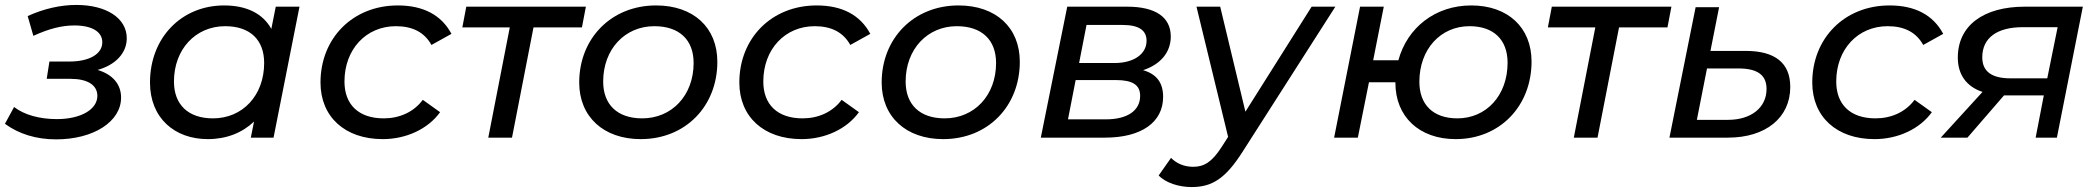

<svg xmlns="http://www.w3.org/2000/svg" viewBox="-29 -557 8490 777"><path d="M366 -274C438 -294 484 -342 484 -402C484 -484 401 -537 280 -537C216 -537 149 -522 83 -492L106 -412C168 -440 219 -454 272 -454C344 -454 385 -428 385 -386C385 -338 332 -308 252 -308H171L160 -238H256C325 -238 365 -213 365 -169C365 -114 298 -75 201 -75C132 -75 69 -92 28 -124L-9 -56C47 -15 117 7 198 7C350 7 461 -65 461 -162C461 -217 426 -256 366 -274Z M1087 -530 1069 -440C1035 -502 969 -535 878 -535C706 -535 578 -405 578 -223C578 -80 677 6 812 6C888 6 952 -20 999 -65L986 0H1078L1183 -530ZM833 -78C732 -78 675 -134 675 -227C675 -358 763 -451 882 -451C983 -451 1040 -396 1040 -302C1040 -171 953 -78 833 -78Z M1520 6C1615 6 1703 -35 1752 -103L1682 -153C1645 -103 1587 -78 1524 -78C1422 -78 1365 -134 1365 -227C1365 -358 1453 -451 1573 -451C1641 -451 1689 -426 1717 -375L1798 -420C1757 -497 1683 -535 1581 -535C1398 -535 1268 -402 1268 -223C1268 -85 1366 6 1520 6Z M2342 -530H1858L1842 -446H2034L1947 0H2043L2130 -446H2326Z M2564 6C2745 6 2874 -127 2874 -307C2874 -446 2777 -535 2626 -535C2445 -535 2315 -402 2315 -223C2315 -85 2413 6 2564 6ZM2570 -78C2469 -78 2412 -134 2412 -227C2412 -358 2500 -451 2619 -451C2720 -451 2778 -396 2778 -302C2778 -171 2690 -78 2570 -78Z M3215 6C3310 6 3398 -35 3447 -103L3377 -153C3340 -103 3282 -78 3219 -78C3117 -78 3060 -134 3060 -227C3060 -358 3148 -451 3268 -451C3336 -451 3384 -426 3412 -375L3493 -420C3452 -497 3378 -535 3276 -535C3093 -535 2963 -402 2963 -223C2963 -85 3061 6 3215 6Z M3788 6C3969 6 4098 -127 4098 -307C4098 -446 4001 -535 3850 -535C3669 -535 3539 -402 3539 -223C3539 -85 3637 6 3788 6ZM3794 -78C3693 -78 3636 -134 3636 -227C3636 -358 3724 -451 3843 -451C3944 -451 4002 -396 4002 -302C4002 -171 3914 -78 3794 -78Z M4597 -273C4667 -296 4709 -345 4709 -409C4709 -488 4647 -530 4532 -530H4290L4183 0H4443C4590 0 4678 -62 4678 -165C4678 -222 4652 -257 4597 -273ZM4368 -456H4514C4579 -456 4611 -435 4611 -392C4611 -338 4559 -302 4482 -302H4338ZM4446 -74H4293L4324 -233H4487C4555 -233 4585 -213 4585 -169C4585 -109 4533 -74 4446 -74Z M5279 -530 5011 -105 4909 -530H4813L4941 -3L4914 39C4876 98 4844 118 4800 118C4762 118 4732 104 4710 82L4660 153C4688 183 4742 200 4793 200C4876 200 4930 166 4999 58L5375 -530Z M5925 -535C5779 -535 5666 -445 5630 -313H5528L5571 -530H5475L5370 0H5466L5511 -224H5618V-222C5618 -85 5714 6 5862 6C6041 6 6169 -128 6169 -308C6169 -446 6073 -535 5925 -535ZM5869 -78C5770 -78 5715 -134 5715 -226C5715 -358 5801 -451 5918 -451C6016 -451 6072 -396 6072 -303C6072 -171 5986 -78 5869 -78Z M6735 -530H6251L6235 -446H6427L6340 0H6436L6523 -446H6719Z M7035 -351H6893L6928 -528H6833L6727 0H6964C7117 0 7216 -81 7216 -205C7216 -302 7155 -351 7035 -351ZM6964 -72H6838L6879 -280H7006C7084 -280 7120 -253 7120 -197C7120 -121 7057 -72 6964 -72Z M7557 6C7652 6 7740 -35 7789 -103L7719 -153C7682 -103 7624 -78 7561 -78C7459 -78 7402 -134 7402 -227C7402 -358 7490 -451 7610 -451C7678 -451 7726 -426 7754 -375L7835 -420C7794 -497 7720 -535 7618 -535C7435 -535 7305 -402 7305 -223C7305 -85 7403 6 7557 6Z M8165 -530C7997 -530 7894 -453 7894 -324C7894 -256 7928 -207 7994 -185L7825 0H7933L8081 -171H8091H8242L8209 0H8295L8400 -530ZM8256 -240H8107C8031 -240 7993 -268 7993 -325C7993 -404 8053 -447 8157 -447H8298Z"/></svg>

Font: AWKNG-Font Medium
Style: Italic
Weight: 500
Italic angle: -11.3°
Designer: Awakening Church
Foundry: Awakening Church
Version: Version 1.700;PS 001.700;hotconv 1.0.88;makeotf.lib2.5.64775